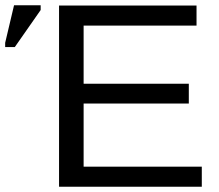

<svg xmlns="http://www.w3.org/2000/svg" viewBox="-25 -709 830 729"><path d="M741.2 -76.2V0H199.2V-688H721.2V-611.8H292.5V-391.1H691.9V-315.9H292.5V-76.2ZM129.4 -670.9 31.2 -530.3H-5.4V-546.4L28.3 -689H129.4Z"/></svg>

Font: Arimo
Style: Regular
Weight: 400
Designer: Steve Matteson
Foundry: Monotype Imaging Inc.
Version: Version 1.33